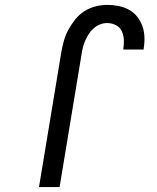

<svg xmlns="http://www.w3.org/2000/svg" viewBox="-20 -763 640 783"><path d="M139 0 230 -550Q234 -573 240.5 -596.5Q247 -620 259 -642Q271 -664 287 -684Q303 -704 324.5 -717.5Q346 -731 370 -737Q394 -743 418 -743Q441 -743 463.5 -738.5Q486 -734 505.5 -723.5Q525 -713 539 -695.5Q553 -678 560.5 -657Q568 -636 569 -612.5Q570 -589 566 -566V-561H483V-564Q486 -583 485 -601.5Q484 -620 476.5 -636Q469 -652 452.5 -660.5Q436 -669 417 -669Q402 -669 388 -663.5Q374 -658 362 -647.5Q350 -637 341.5 -623.5Q333 -610 327 -596Q321 -582 317.5 -567.5Q314 -553 312 -538L223 0Z"/></svg>

Font: Iosevka Custom Oblique
Style: Regular
Weight: 400
Italic angle: -9°
Designer: Belleve Invis
Foundry: Belleve Invis
Version: Version 27.0.1